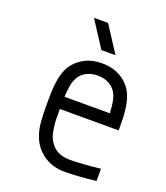

<svg xmlns="http://www.w3.org/2000/svg" viewBox="-164 -1029 995 1150"><g transform="rotate(20 333.5 -453.5)"><path d="M432.3 -750H342.4L234.4 -916.7H324.2ZM248 -520.2Q234.4 -488.9 230.5 -411.5H519.5Q515.6 -488.9 502 -520.2Q487.6 -557.3 454.8 -578.1Q421.9 -599 375 -599Q328.1 -599 295.2 -578.1Q262.4 -557.3 248 -520.2ZM580.1 -546.2Q591.1 -518.2 596.7 -480.5Q602.2 -442.7 603.2 -413.7Q604.2 -384.8 604.2 -333.3H229.2Q229.2 -289.1 229.8 -265.3Q230.5 -241.5 235.4 -208.3Q240.2 -175.1 250 -153Q287.8 -67.7 388 -67.7Q463.5 -67.7 583.3 -81.4V-3.3Q464.8 10.4 388 10.4Q307.3 10.4 252 -27.3Q196.6 -65.1 171.9 -125.7Q154.9 -166.7 150.4 -213.5Q145.8 -260.4 145.8 -333.3Q145.8 -384.8 146.8 -413.7Q147.8 -442.7 153.3 -480.5Q158.9 -518.2 169.9 -546.2Q191.4 -604.2 245.1 -640.6Q298.8 -677.1 375 -677.1Q451.2 -677.1 504.9 -640.6Q558.6 -604.2 580.1 -546.2Z"/></g></svg>

Font: Monoid
Style: Regular
Weight: 400
Width: 4
Monospace: yes
Designer: Andreas Larsen (@larsenwork)
Version: Version 0.61